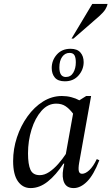

<svg xmlns="http://www.w3.org/2000/svg" viewBox="-20 -950 569 980"><path d="M136 10Q96 10 71.5 -24.5Q47 -59 47 -128Q47 -190 66.5 -249Q86 -308 120.5 -356Q155 -404 200 -432Q245 -460 296 -460Q321 -460 344 -454Q367 -448 385 -438L420 -460H445L384 -119Q379 -89 382.5 -76Q386 -63 399 -63Q416 -63 436 -81.5Q456 -100 474 -138L487 -132Q458 -57 424.5 -23.5Q391 10 356 10Q321 10 308 -17Q295 -44 303 -89L308 -115H304Q266 -57 224 -23.5Q182 10 136 10ZM123 -167Q123 -111 135.5 -83.5Q148 -56 183 -56Q207 -56 231 -72Q255 -88 277 -113Q299 -138 316 -164L353 -370Q334 -395 314.5 -408Q295 -421 267 -421Q224 -421 191.5 -384Q159 -347 141 -289Q123 -231 123 -167ZM311 -535Q276 -535 260 -554Q244 -573 244 -603Q244 -642 270 -671.5Q296 -701 340 -701Q374 -701 390.5 -682Q407 -663 407 -633Q407 -595 381 -565Q355 -535 311 -535ZM316 -557Q341 -557 354 -579Q367 -601 367 -632Q367 -656 360 -668Q353 -680 335 -680Q312 -680 297.5 -660Q283 -640 283 -606Q283 -557 316 -557ZM345 -753 451 -930H529Q526 -915 517 -901Q508 -887 486 -867L355 -753Z"/></svg>

Font: Spectral
Style: Italic
Weight: 400
Italic angle: -10°
Designer: Jean-Baptiste Levee
Foundry: Production Type
Version: Version 2.001